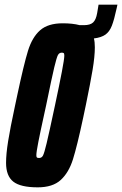

<svg xmlns="http://www.w3.org/2000/svg" viewBox="-20 -796 524 824"><path d="M484 -776 481 -762Q470 -711 460 -685.5Q450 -660 432.5 -647.5Q415 -635 383 -631Q387 -616 387 -593Q387 -554 377.5 -497Q368 -440 349 -348L337 -291Q311 -169 293 -112Q275 -55 240.5 -23.5Q206 8 142 8Q68 8 37 -16.5Q6 -41 6 -97Q6 -135 15 -191Q24 -247 44 -340L54 -387Q82 -519 100 -577.5Q118 -636 152 -666Q186 -696 249 -696Q292 -696 322 -688H340Q367 -688 379.5 -699.5Q392 -711 397 -740L403 -776ZM256 -557Q256 -566 253.5 -568Q251 -570 245 -570Q234 -570 228.5 -559.5Q223 -549 213 -507.5Q203 -466 178 -344L168 -298Q153 -230 144.5 -186.5Q136 -143 136 -130Q136 -122 138.5 -120Q141 -118 148 -118Q159 -118 164.5 -128.5Q170 -139 180 -180.5Q190 -222 216 -344Q235 -433 245.5 -488Q256 -543 256 -557Z"/></svg>

Font: Saira Ultra Condensed Black
Style: Italic
Weight: 900
Width: 1
Italic angle: -12°
Designer: Hector Gatti with collaboration of the Omnibus-Type team
Foundry: Omnibus-Type
Version: Version 1.001; ttfautohint (v1.8)